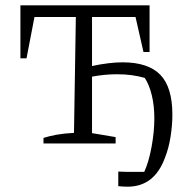

<svg xmlns="http://www.w3.org/2000/svg" viewBox="-20 -541 739 724"><path d="M144 0V-21Q166 -28 193.5 -33Q221 -38 259 -40L266 -477H110L80 -321H57V-521H544V-345H521L491 -477H327V-292Q359 -299 388.5 -302.5Q418 -306 442 -306Q539 -306 584.5 -259Q630 -212 630 -109Q630 -68 623 -24.5Q616 19 602 54Q562 163 461 163Q445 163 426 161V106Q441 107 456.5 107Q472 107 486 107Q496 107 505.5 107Q515 107 524 107Q541 70 551.5 13Q562 -44 562 -95Q562 -142 552.5 -181.5Q543 -221 526 -247Q480 -261 421 -261Q375 -261 327 -252V-39L416 -24V0Z"/></svg>

Font: Piazzolla SC Light
Style: Regular
Weight: 300
Designer: Juan Pablo del Peral
Foundry: Huerta Tipografica
Version: Version 1.330